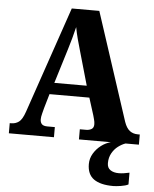

<svg xmlns="http://www.w3.org/2000/svg" viewBox="-62 -765 848 1056"><g transform="rotate(5 362.0 -237.5)"><path d="M6 0V-56H14Q38 -56 56.5 -69.5Q75 -83 90 -127L291 -714H443L638 -118Q650 -84 668.5 -70Q687 -56 713 -56H724V0H393V-56H428Q445 -56 457.5 -63.5Q470 -71 470 -90Q470 -103 466 -117Q462 -131 460 -139L430 -234H210L187 -155Q184 -143 179 -124Q174 -105 174 -92Q174 -75 183 -65.5Q192 -56 214 -56H255V0ZM231 -298H410L356 -487Q347 -518 338.5 -549.5Q330 -581 324 -614Q309 -551 290 -490ZM603 239Q532 239 495.5 213Q459 187 459 130Q459 99 475 72Q491 45 516 26Q541 7 569 0H650Q630 7 610 22Q590 37 576.5 61Q563 85 563 116Q563 142 581 154Q599 166 627 166Q652 166 686 158V223Q671 231 644.5 235Q618 239 603 239Z"/></g></svg>

Font: Noto Serif Myanmar SemiCondensed ExtraBold
Style: Regular
Weight: 800
Width: 4
Designer: Ben Mitchell and the Monotype Design Team
Foundry: Monotype Imaging Inc.
Version: Version 2.106; ttfautohint (v1.8.4.7-5d5b)